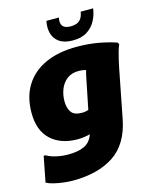

<svg xmlns="http://www.w3.org/2000/svg" viewBox="-142 -855 965 1191"><g transform="rotate(-15 340.0 -260.0)"><path d="M176 240Q148 240 116 236Q84 232 55 225Q26 218 8 208L40 44H52Q76 59 114 67.5Q152 76 188 76Q256 76 295.5 56.5Q335 37 351 -11Q334 -6 311.5 -3Q289 0 272 0Q164 0 100 -59Q36 -118 36 -232Q36 -334 81 -406.5Q126 -479 210 -517.5Q294 -556 412 -556Q486 -556 547.5 -545Q609 -534 664 -516L672 -504Q664 -486 656.5 -460Q649 -434 643 -407Q637 -380 633 -360L572 -48Q542 105 440 172.5Q338 240 176 240ZM252 -248Q252 -206 270.5 -179Q289 -152 340 -152Q352 -152 362.5 -154Q373 -156 381 -159L416 -332Q420 -352 423.5 -369Q427 -386 432 -401Q413 -408 384 -408Q340 -408 310.5 -385.5Q281 -363 266.5 -326.5Q252 -290 252 -248ZM402 -600Q346 -600 314.5 -622.5Q283 -645 273.5 -681.5Q264 -718 273 -760H353Q337 -688 410 -688Q449 -688 468.5 -706Q488 -724 493 -760H573Q568 -720 549 -683.5Q530 -647 494 -623.5Q458 -600 402 -600Z"/></g></svg>

Font: Kufam Black
Style: Italic
Weight: 900
Italic angle: -11°
Designer: Artur Schmal
Foundry: Original Type
Version: Version 1.301; ttfautohint (v1.8.3)